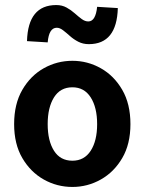

<svg xmlns="http://www.w3.org/2000/svg" viewBox="-20 -730 574 761"><path d="M267 11Q206 11 153.5 -18.5Q101 -48 68.5 -103.5Q36 -159 36 -238Q36 -318 68.5 -374Q101 -430 153.5 -459.5Q206 -489 267 -489Q327 -489 379.5 -459.5Q432 -430 464.5 -374Q497 -318 497 -238Q497 -159 464.5 -103.5Q432 -48 379.5 -18.5Q327 11 267 11ZM267 -93Q314 -93 339.5 -132.5Q365 -172 365 -238Q365 -304 339.5 -344Q314 -384 267 -384Q219 -384 194 -344Q169 -304 169 -238Q169 -172 194 -132.5Q219 -93 267 -93ZM332 -555Q309 -555 290.5 -564.5Q272 -574 257.5 -587Q243 -600 230 -610Q217 -620 205 -620Q174 -620 169 -562L87 -567Q91 -710 203 -710Q226 -710 244 -700Q262 -690 276.5 -677Q291 -664 304 -654.5Q317 -645 330 -645Q359 -645 365 -703L447 -698Q443 -555 332 -555Z"/></svg>

Font: Narnoor
Style: Bold
Weight: 700
Designer: S. Sridhar Murthy
Foundry: SIL International
Version: Version 3.000